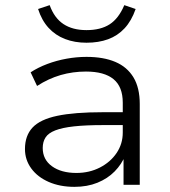

<svg xmlns="http://www.w3.org/2000/svg" viewBox="-20 -718 661 746"><path d="M269 8Q213 8 169.5 -11Q126 -30 101.5 -63.5Q77 -97 77 -139Q77 -191 106.5 -222.5Q136 -254 202.5 -268Q269 -282 379 -282H471V-232H382Q313 -232 267.5 -227Q222 -222 195 -211.5Q168 -201 157 -184Q146 -167 146 -143Q146 -98 182 -72Q218 -46 277 -46Q327 -46 368 -67Q409 -88 433 -123.5Q457 -159 457 -203V-319Q457 -381 421 -410.5Q385 -440 314 -440Q263 -440 216 -426.5Q169 -413 124 -384L99 -437Q128 -456 164 -469.5Q200 -483 239 -490Q278 -497 316 -497Q382 -497 428 -477.5Q474 -458 498.5 -417.5Q523 -377 523 -314V0H460V-114L467 -115Q453 -80 425.5 -52Q398 -24 358.5 -8Q319 8 269 8ZM316 -552Q270 -552 232.5 -566.5Q195 -581 168.5 -610Q142 -639 128 -683L173 -698Q191 -648 226.5 -624.5Q262 -601 316 -601Q371 -601 406 -623.5Q441 -646 463 -698L507 -683Q491 -637 464 -608Q437 -579 400 -565.5Q363 -552 316 -552Z"/></svg>

Font: Nunito Sans 10pt SemiExpanded Light
Style: Regular
Weight: 300
Width: 6
Designer: Vernon Adams
Foundry: Vernon Adams
Version: Version 3.101;gftools[0.9.27]